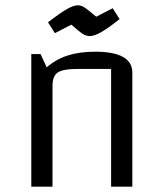

<svg xmlns="http://www.w3.org/2000/svg" viewBox="-20 -704 612 724"><path d="M98 -500H133L156 -450Q192 -481 236 -495Q280 -509 339 -509Q479 -509 479 -430V0H399V-444H272Q217 -444 197.5 -430.5Q178 -417 178 -380V0H98ZM249 -611 187 -579 161 -620Q211 -658 234.5 -671Q258 -684 273 -684Q285 -684 296 -677.5Q307 -671 343 -641L405 -673L431 -632Q388 -598 362 -583Q336 -568 319 -568Q306 -568 294 -575Q282 -582 249 -611Z"/></svg>

Font: Changa Light
Style: Regular
Weight: 300
Designer: Eduardo Rodriguez Tunni
Foundry: Eduardo Rodriguez Tunni
Version: Version 2.002; ttfautohint (v1.5) -l 8 -r 50 -G 110 -x 14 -H